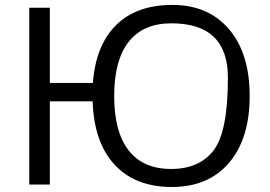

<svg xmlns="http://www.w3.org/2000/svg" viewBox="-20 -745 1090 775"><path d="M671.9 -650.9Q558.1 -650.9 499.5 -576.4Q440.9 -502 440.9 -357.4Q440.9 -212.9 499.3 -137.9Q557.6 -63 670.9 -63Q784.2 -63 842 -137.7Q899.9 -212.4 899.9 -431.6Q899.9 -650.9 671.9 -650.9ZM354 -335.9H181.2V0H98.1V-713.9H181.2V-410.2H355Q366.2 -562 448.5 -643.6Q530.8 -725.1 675.8 -725.1Q820.8 -725.1 904.3 -627.2Q987.8 -529.3 987.8 -357.4Q987.8 -185.5 904.5 -87.9Q821.3 9.8 673.8 9.8Q526.4 9.8 442.9 -79.8Q359.4 -169.4 354 -335.9Z"/></svg>

Font: OpenSans-Regular
Style: Regular
Weight: 400
Foundry: Ascender Corporation
Version: Version 1.10